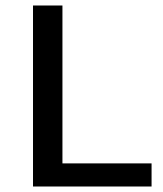

<svg xmlns="http://www.w3.org/2000/svg" viewBox="-20 -678 591 698"><path d="M100 0V-658H207V0ZM134 0V-84H531V0Z"/></svg>

Font: Ysabeau Office SemiBold
Style: Regular
Weight: 600
Designer: Christian Thalmann (Catharsis Fonts)
Version: Version 2.001;gftools[0.9.30]; featfreeze: tnum,lnum,ss02